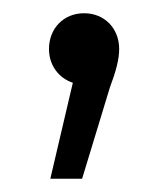

<svg xmlns="http://www.w3.org/2000/svg" viewBox="-20 -124 252 290"><path d="M54 -50C54 -25 69 -6 90 1L56 146H104L146 8C155 -16 160 -34 160 -50C160 -81 138 -104 107 -104C76 -104 54 -81 54 -50Z"/></svg>

Font: Malon Grotesk
Style: Regular
Weight: 400
Designer: Julieta Ulanovsky
Foundry: Julieta Ulanovsky
Version: Version 7.200